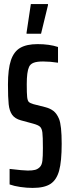

<svg xmlns="http://www.w3.org/2000/svg" viewBox="-20 -912 339 940"><path d="M27 -9V-85Q95 -77 116 -77Q139 -77 152 -80.5Q165 -84 175 -94Q185 -104 187.5 -124.5Q190 -145 190 -187Q190 -243 187.5 -263Q185 -283 176 -291.5Q167 -300 141 -307L82 -323Q53 -331 39.5 -350Q26 -369 22.5 -401.5Q19 -434 19 -498Q19 -574 33.5 -617Q48 -660 79.5 -678Q111 -696 164 -696Q222 -696 264 -682V-605Q225 -611 191 -611Q160 -611 144 -604.5Q128 -598 122 -584Q111 -560 111 -500Q111 -454 113 -436.5Q115 -419 121 -413Q127 -407 144 -402L203 -387Q226 -381 242 -368.5Q258 -356 269 -330Q282 -298 282 -208Q282 -122 269.5 -76.5Q257 -31 227 -11.5Q197 8 140 8Q111 8 80 3.5Q49 -1 27 -9ZM110 -747V-752L131 -892H215V-887L181 -747Z"/></svg>

Font: Saira Ultra Condensed SemiBold
Style: Regular
Weight: 600
Width: 1
Designer: Hector Gatti with collaboration of the Omnibus-Type team
Foundry: Omnibus-Type
Version: Version 1.001; ttfautohint (v1.8)